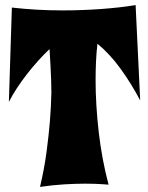

<svg xmlns="http://www.w3.org/2000/svg" viewBox="-20 -732 586 759"><path d="M409.2 -2Q397.9 -2.9 383.3 -3.9Q370.6 -4.9 353.5 -5.4Q336.4 -5.9 314.9 -5.9Q278.8 -5.9 233.6 -3.2Q188.5 -0.5 138.2 6.8Q155.3 -65.4 164.1 -132.3Q172.9 -199.2 177.2 -251.5Q182.1 -312.5 183.1 -366.2Q183.1 -389.2 182.1 -416.5Q181.2 -439.9 179.7 -470.9Q178.2 -502 175.8 -538.1Q152.8 -516.1 130.1 -491Q107.4 -465.8 86.4 -438.7Q65.4 -411.6 47.1 -383.8Q28.8 -356 15.1 -329.1L26.9 -702.1Q72.8 -696.8 123.8 -693.8Q174.8 -690.9 228 -690.9Q304.2 -690.9 378.9 -696.3Q453.6 -701.7 516.1 -711.9L534.2 -335Q499 -401.9 456.3 -460.7Q413.6 -519.5 365.2 -559.1Q361.3 -525.9 359.6 -489.5Q357.9 -453.1 357.9 -415Q357.9 -365.7 361.1 -313.7Q364.3 -261.7 370.4 -209Q376.5 -156.2 386.2 -104Q396 -51.8 409.2 -2Z"/></svg>

Font: Spicy Rice
Style: Regular
Weight: 400
Version: Version 1.000